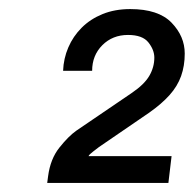

<svg xmlns="http://www.w3.org/2000/svg" viewBox="-20 -821 427 423"><path d="M84 -418 86 -433Q91 -471 111 -496Q131 -521 148 -533L270 -616Q298 -635 309 -654Q320 -673 320 -694Q320 -711 307 -727.5Q294 -744 262 -744Q228 -744 205.5 -721.5Q183 -699 183 -665H119Q120 -692 130.5 -716.5Q141 -741 160 -760Q179 -779 206 -790Q233 -801 267 -801Q329 -801 358 -771Q387 -741 387 -703Q387 -676 379 -653.5Q371 -631 353.5 -611.5Q336 -592 309 -573L198 -497Q193 -493 185 -487Q177 -481 175 -477H358L351 -418Z"/></svg>

Font: Chivo Medium Medium
Style: Italic
Weight: 500
Italic angle: -8.05°
Version: Version 2.002